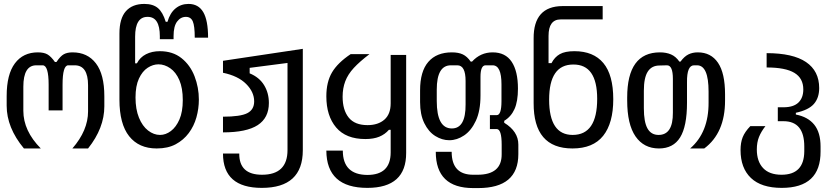

<svg xmlns="http://www.w3.org/2000/svg" viewBox="-20 -757 4264 979"><path d="M102 0Q14 -106 14 -218V-267Q14 -378 56 -434Q98 -490 173 -490Q205 -490 223 -479Q241 -468 260 -441H268Q288 -471 305.5 -480.5Q323 -490 350 -490Q426 -490 469 -434Q512 -378 512 -266V-215Q512 -104 429 0H349Q429 -92 429 -189V-322Q429 -424 361 -424H328Q299 -424 299 -325V-194H228V-325Q228 -423 198 -424H165Q99 -424 99 -315V-192Q99 -90 188 0Z M779 0Q688 0 638.5 -62.5Q589 -125 589 -249V-586Q589 -663 622 -700Q655 -737 716 -737Q760 -737 785 -716Q810 -695 825 -646H834Q847 -691 875 -714Q903 -737 941 -737Q992 -737 1016.5 -695Q1041 -653 1041 -565H973Q973 -625 963 -648Q953 -671 928 -671Q901 -671 883 -647Q865 -623 865 -573V-557H795V-572Q795 -672 732 -671Q669 -671 669 -570V-434H678Q694 -465 724.5 -480.5Q755 -496 795 -496Q861 -496 905.5 -460.5Q950 -425 972 -368Q994 -311 994 -249Q994 -203 981.5 -158.5Q969 -114 942.5 -78.5Q916 -43 876 -21.5Q836 0 779 0ZM912 -247Q912 -308 894.5 -348.5Q877 -389 848 -409Q819 -429 788 -429Q760 -429 733 -411.5Q706 -394 688.5 -356.5Q671 -319 671 -260Q671 -200 688.5 -157Q706 -114 735 -91.5Q764 -69 796 -69Q825 -69 851.5 -89Q878 -109 895 -148Q912 -187 912 -247Z M1315 201Q1117 201 1117 26H1200Q1199 134 1316 134Q1446 134 1446 8V-436L1253 -411V-383Q1302 -363 1326.5 -323Q1351 -283 1351 -232Q1351 -156 1294 -119Q1237 -82 1117 -82V-162Q1206 -162 1241 -180Q1276 -198 1276 -240Q1276 -288 1235 -329Q1194 -370 1117 -386V-447L1524 -508V9Q1524 201 1315 201Z M1853 201Q1645 201 1644 11H1728Q1728 134 1853 135Q1972 135 1972 20V-95H1963Q1943 -72 1914 -60Q1885 -48 1843 -48Q1744 -48 1694 -107Q1644 -166 1644 -266Q1644 -339 1673 -388Q1702 -437 1768 -481H1864Q1814 -443 1784 -410.5Q1754 -378 1740.5 -342.5Q1727 -307 1727 -264Q1727 -196 1758 -157.5Q1789 -119 1854 -119Q1908 -119 1940 -147Q1972 -175 1972 -230V-477H2051V22Q2052 201 1853 201Z M2393 202Q2202 202 2202 17H2283Q2283 135 2394 134H2415Q2539 134 2538 29V-19Q2538 -98 2513 -99H2478V-170H2513Q2537 -170 2537 -241V-327Q2537 -424 2492 -424H2456Q2430 -424 2430 -365V-270Q2430 -192 2406.5 -141.5Q2383 -91 2346.5 -66.5Q2310 -42 2271 -42Q2234 -42 2199.5 -63.5Q2165 -85 2143.5 -129Q2122 -173 2122 -236V-296Q2122 -393 2164 -441.5Q2206 -490 2284 -490Q2318 -490 2340 -479.5Q2362 -469 2380 -443H2387Q2430 -490 2492 -490Q2557 -490 2589 -442Q2621 -394 2621 -305Q2621 -240 2603.5 -201Q2586 -162 2551 -141V-131Q2623 -87 2623 -20V29Q2623 202 2418 202ZM2284 -102Q2355 -102 2354 -225V-344Q2354 -424 2312 -424H2279Q2207 -424 2207 -300V-242Q2207 -102 2284 -102Z M2899 0Q2700 0 2701 -232V-561Q2700 -725 2848 -726H3053V-658H2839Q2777 -658 2777 -574V-435H2792Q2808 -466 2834.5 -481Q2861 -496 2909 -496Q3006 -496 3056.5 -435.5Q3107 -375 3107 -251Q3107 -129 3055.5 -64.5Q3004 0 2899 0ZM2900 -69Q3025 -69 3025 -253Q3025 -429 2903 -428Q2780 -428 2780 -249Q2780 -69 2900 -69Z M3340 0Q3263 0 3220.5 -61.5Q3178 -123 3178 -245V-260Q3178 -490 3345 -490Q3377 -490 3401.5 -479.5Q3426 -469 3444 -443H3450Q3469 -469 3490 -479.5Q3511 -490 3538 -490Q3605 -490 3641 -437Q3677 -384 3677 -276V-244Q3677 -79 3571 0H3499Q3594 -82 3593 -235V-290Q3593 -423 3535 -424H3519Q3482 -424 3483 -338V-233Q3483 -113 3448 -56.5Q3413 0 3340 0ZM3338 -69Q3412 -69 3411 -183V-355Q3411 -424 3381 -424L3343 -423Q3303 -423 3283 -392Q3263 -361 3263 -294V-205Q3263 -135 3281.5 -102Q3300 -69 3338 -69Z M3966 201Q3862 201 3809 150.5Q3756 100 3756 8Q3756 -30 3767 -57.5Q3778 -85 3806 -114H3883Q3861 -86 3850 -58.5Q3839 -31 3839 5Q3839 66 3871 100Q3903 134 3965 134Q4080 134 4081 15V-10Q4081 -139 3975 -139H3946V-210H3975Q4026 -210 4051 -234Q4076 -258 4076 -301Q4076 -358 4030.5 -385.5Q3985 -413 3889 -413V-486Q4023 -486 4090 -440.5Q4157 -395 4157 -308Q4157 -258 4130 -227Q4103 -196 4038 -182V-173Q4100 -161 4132 -121Q4164 -81 4164 -10V15Q4165 201 3966 201Z"/></svg>

Font: PlemolJP
Style: Regular
Weight: 400
Monospace: yes
Version: v2.0.4; ttfautohint (v1.8.4.7-5d5b-dirty) -l 6 -r 45 -G 200 